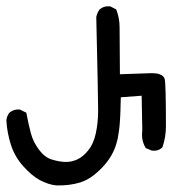

<svg xmlns="http://www.w3.org/2000/svg" viewBox="-26 -555 546 603"><path d="M151.4 27.3Q138.7 26.4 125.7 22Q112.8 17.6 99.1 10.7Q72.8 -3.9 46.9 -33.2Q20.5 -62.5 8.3 -100.1Q2.4 -118.7 -1.2 -137.7Q-4.9 -156.7 -5.9 -176.3V-176.8V-177.7Q-4.4 -190.4 2.9 -200.2L3.9 -201.2L4.9 -202.1Q17.6 -212.4 34.7 -210.9H36.6L38.6 -210L52.2 -203.1L56.6 -201.2L57.6 -196.3Q63 -167 70.8 -137.2Q78.1 -108.9 96.7 -84.5Q114.3 -61 136.2 -54.2Q159.7 -46.9 179.2 -46.4Q198.2 -45.9 216.6 -54.2Q234.9 -62.5 251.5 -83.3Q268.1 -104 274.9 -136.2Q282.2 -169.9 282.2 -209Q282.2 -249 276.4 -500V-501V-502Q277.3 -505.9 278.6 -509.8Q279.8 -513.7 281.7 -517.3Q283.7 -521 286.1 -524.4L287.1 -525.4L288.1 -526.4Q300.8 -536.6 317.9 -535.2H319.8L321.8 -534.2L335.4 -527.3L338.9 -525.4L340.3 -522Q344.7 -509.8 347.2 -496.6Q349.6 -483.4 349.6 -468.8L350.6 -321.8L448.2 -325.2Q459.5 -325.2 467.3 -324Q475.1 -322.8 482.2 -318.4Q489.3 -314 491.2 -306.6Q495.1 -293.5 495.1 -158.2Q495.1 -125.5 484.9 -94.7L483.9 -92.3L481.9 -90.3Q469.7 -79.6 450.7 -82L449.7 -82.5L448.2 -83L434.6 -88.9L431.6 -89.8L430.2 -92.8Q417 -115.7 420.9 -146L418.9 -254.4L353.5 -249.5Q353 -238.8 352.8 -228.5Q352.5 -218.3 352.3 -209Q352.1 -199.7 351.6 -190.9Q351.1 -182.1 350.6 -174.1Q350.1 -166 349.4 -158.7Q348.6 -151.4 347.7 -144.8Q346.7 -138.2 345.7 -132.1Q344.7 -126 343.8 -120.6Q342.8 -115.2 341.3 -110.4Q330.1 -65.4 294.9 -28.8Q290 -23.9 285.2 -19.3Q280.3 -14.6 275.4 -10.5Q270.5 -6.3 265.6 -2.7Q260.7 1 255.6 4.2Q250.5 7.3 245.6 9.8Q240.7 12.2 235.6 14.4Q230.5 16.6 225.6 18.1Q191.9 28.3 151.9 27.3Z"/></svg>

Font: NaikaiFont
Style: Bold
Weight: 700
Version: Version 1.89